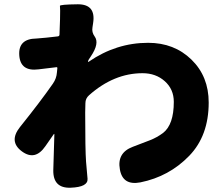

<svg xmlns="http://www.w3.org/2000/svg" viewBox="-20 -824 1040 897"><path d="M310 53Q227 56 229 -30L234 -196Q234 -201 231 -197L192 -141Q144 -71 82 -117Q20 -163 73 -230Q170 -351 227 -433Q244 -457 246 -486L248 -506Q248 -511 243 -510L160 -500Q75 -489 70 -566Q65 -643 150 -644Q157 -644 196 -648L250 -654Q258 -655 258 -663L259 -693Q261 -734 261 -775Q261 -790 260 -796.5Q259 -803 344 -804Q429 -804 415 -716L412 -696Q408 -673 422 -654Q446 -622 404 -560Q392 -543 391 -538Q391 -533 395 -536Q523 -624 672 -624Q794 -624 874.5 -545.5Q955 -467 955 -345Q955 -190 864 -96Q770 1 636 28Q553 44 540 -33Q526 -110 600 -138L681 -169Q714 -182 742 -203Q792 -242 792 -348Q792 -407 750 -444.5Q708 -482 646 -482Q512 -482 396 -379Q379 -364 379 -342L378 -298Q378 -124 382 -69Q385 -28 389 11Q392 50 310 53Z"/></svg>

Font: Resource Han Rounded TW Heavy
Style: Regular
Weight: 900
Designer: Cyano Hao (round all glyphs); Ryoko NISHIZUKA 西塚涼子 (kana, bopomofo & ideographs); Paul D. Hunt (Latin, Greek & Cyrillic)
Foundry: Cyano Hao
Version: 0.990